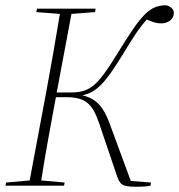

<svg xmlns="http://www.w3.org/2000/svg" viewBox="-20 -707 682 731"><path d="M424 -41C436 -5 444 4 496 4C523 4 540 3 553 0L555 -12L478 -18L398 -235C375 -298 349 -331 294 -344C348 -356 380 -390 447 -499C483 -558 506 -596 539 -633C552 -626 573 -618 594 -618C619 -618 642 -633 642 -658C642 -674 627 -683 613 -687C549 -687 518 -651 430 -508C350 -378 324 -355 247 -355H196L252 -654L342 -661L344 -674H121L118 -661L208 -654C192 -557 175 -459 157 -362L93 -20L3 -12L1 0H224L226 -12L137 -20C152 -117 170 -214 188 -311L193 -337H231C309 -337 333 -309 358 -236Z"/></svg>

Font: Source Serif 4 Display Light
Style: Italic
Weight: 300
Italic angle: -12°
Designer: Frank Grießhammer
Foundry: Adobe Systems Incorporated
Version: Version 4.004;hotconv 1.0.117;makeotfexe 2.5.65602